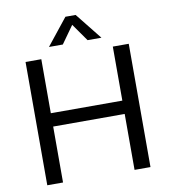

<svg xmlns="http://www.w3.org/2000/svg" viewBox="-98 -1009 963 1092"><g transform="rotate(-10 384.0 -463.0)"><path d="M590 0V-712H682V0ZM86 0V-712H177V0ZM125 -323V-400H642V-323ZM312 -773H232L354 -926H413L535 -773H455L384 -874Z"/></g></svg>

Font: Muli Medium
Style: Regular
Weight: 500
Designer: Vernon Adams
Foundry: Vernon Adams
Version: Version 2.100; ttfautohint (v1.8.1.43-b0c9)